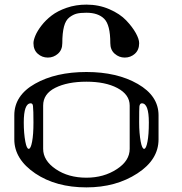

<svg xmlns="http://www.w3.org/2000/svg" viewBox="-20 -812 790 832"><path d="M250 -625Q250 -595.7 231 -579.1Q211.9 -562.5 187.5 -562.5Q162.1 -562.5 143.6 -579.1Q125 -595.7 125 -625Q125 -637.7 133.3 -657.7Q141.6 -677.7 159.7 -701.2Q177.7 -724.6 203.6 -744.6Q229.5 -764.6 269 -778.3Q308.6 -792 354.5 -792Q408.2 -792 454.1 -772Q500 -752 526.9 -723.6Q553.7 -695.3 568.4 -668.9Q583 -642.6 583 -625Q583 -595.7 564.5 -579.1Q545.9 -562.5 520.5 -562.5Q496.1 -562.5 477.1 -579.1Q458 -595.7 458 -625Q458 -704.1 431.6 -730.5Q405.3 -756.8 354.5 -756.8Q328.1 -756.8 312.5 -752.9Q296.9 -749 280.8 -736.8Q264.6 -724.6 257.3 -696.8Q250 -668.9 250 -625ZM625 -281.2Q625 -364.3 594.7 -364.3Q585.9 -364.3 584 -350.6Q583 -341.8 583 -281.2Q583 -234.4 589.8 -198.2Q595.7 -167 604.5 -167Q613.3 -167 619.1 -198.2Q625 -228.5 625 -281.2ZM123 -351.6Q122.1 -364.3 113.3 -364.3Q83 -364.3 83 -281.2Q83 -234.4 89.8 -198.2Q95.7 -167 104.5 -167Q113.3 -167 119.1 -198.2Q125 -228.5 125 -281.2Q125 -334 123 -351.6ZM542 -167V-354.5Q542 -402.3 488.3 -430.7Q436.5 -458 354.5 -458Q272.5 -458 219.7 -431.6Q167 -405.3 167 -354.5V-167Q167 -116.2 221.7 -79.1Q276.4 -42 354.5 -42Q429.7 -42 486.3 -79.1Q542 -115.2 542 -167ZM667 -208Q667 -120.1 575.2 -60.5Q482.4 0 354.5 0Q222.7 0 132.8 -60.5Q42 -122.1 42 -208V-312.5Q42 -398.4 131.8 -449.2Q221.7 -500 354.5 -500Q487.3 -500 577.1 -448.2Q667 -396.5 667 -312.5Z"/></svg>

Font: okolaksMetalik
Style: bold
Weight: 700
Width: 7
Version: Version 0.6